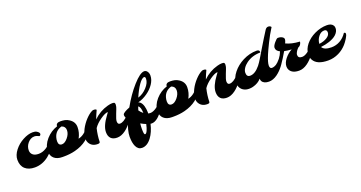

<svg xmlns="http://www.w3.org/2000/svg" viewBox="-45 -1465 4685 2493"><g transform="rotate(-20 2297.0 -219.0)"><path d="M400.4 -354.5Q363.3 -374 334.7 -374Q306.2 -374 283 -361.1Q259.8 -348.1 242.2 -327.1Q205.1 -282.7 205.1 -228.5Q205.1 -187.5 234.4 -164.1Q261.2 -141.6 313.5 -141.6Q365.7 -141.6 416.3 -172.6Q466.8 -203.6 504.9 -261.7Q526.9 -263.2 526.9 -243.7Q526.9 -235.8 514.9 -207.3Q502.9 -178.7 471.7 -136.7Q440.4 -94.7 399.4 -62.5Q310.5 7.3 206.1 7.3Q121.6 7.3 73.2 -36.1Q24.4 -80.1 24.4 -162.6Q24.4 -227.1 75.2 -292Q122.6 -353 194.8 -392.1Q268.6 -432.1 332.5 -432.1Q367.2 -432.1 386.2 -420.4Q419.4 -399.9 419.4 -381.3Q419.4 -361.3 400.4 -354.5Z M599.6 2.4 589.8 2.9Q512.7 2.9 472.2 -35.2Q434.1 -70.8 434.1 -131.8Q434.1 -215.8 501 -292.5Q565.9 -366.7 658.7 -396.5Q655.8 -418.5 674.8 -432.6Q688.5 -442.9 720 -442.9Q751.5 -442.9 780.8 -437Q810.1 -431.2 839.8 -411.1Q904.3 -368.7 904.3 -296.9Q904.3 -219.2 865.7 -149.4Q949.7 -167.5 1012.7 -261.7Q1034.7 -263.2 1034.7 -243.7Q1034.7 -235.8 1029.8 -224.6Q963.4 -66.9 764.2 -15.6Q692.9 2.9 602.1 2.9ZM591.3 -211.4Q591.3 -154.8 638.7 -154.8Q678.7 -154.8 719.2 -203.1Q761.7 -253.4 761.7 -305.2Q761.7 -357.9 710.9 -375Q623.5 -350.6 599.1 -265.6Q591.3 -239.7 591.3 -211.4Z M1108.4 -18.6Q1108.4 1 1075.7 1Q994.6 1 960.4 -63.5Q947.8 -86.4 947.8 -118.2Q947.8 -149.9 957 -181.4Q966.3 -212.9 981.9 -243.7Q997.6 -274.4 1018.1 -303.2Q1038.6 -332 1061.5 -356.4Q1109.9 -408.2 1153.3 -429.2Q1165 -434.6 1174.6 -434.6Q1184.1 -434.6 1190.4 -434.1Q1206.5 -432.6 1214.4 -421.9Q1184.6 -358.9 1165.5 -306.6Q1252.4 -392.1 1367.7 -423.3Q1405.3 -433.6 1433.3 -433.6Q1461.4 -433.6 1465.8 -423.1Q1470.2 -412.6 1470.2 -403.8Q1470.2 -395 1467.8 -380.1Q1465.3 -365.2 1455.1 -338.9Q1444.8 -312.5 1434.1 -285.6Q1406.7 -217.3 1406.7 -192.4Q1406.7 -149.4 1437.5 -149.4Q1490.2 -149.4 1553.7 -218.8Q1572.3 -238.8 1587.4 -261.7Q1609.4 -263.2 1609.4 -243.7Q1609.4 -228 1589.4 -192.1Q1569.3 -156.2 1551 -130.1Q1532.7 -104 1509.8 -79.1Q1486.8 -54.2 1459.5 -34.2Q1399.9 9.3 1343.3 9.3Q1286.6 9.3 1257.3 -20.5Q1228 -50.3 1228 -107.4Q1228 -191.9 1315.9 -309.6Q1342.8 -345.2 1339.4 -345.2Q1302.2 -345.2 1234.9 -298.3Q1168 -251.5 1132.8 -198.7Q1110.4 -107.4 1108.4 -18.6Z M1554.2 -165.5Q1522.9 -204.6 1522.9 -234.4Q1522.9 -248 1532 -256.6Q1541 -265.1 1555.2 -273.4Q1581.1 -289.1 1623 -305.2Q1706.5 -456.1 1805.7 -567.4Q1907.2 -681.6 1964.4 -681.6Q1989.3 -681.6 2005.9 -658.2Q2022.5 -635.3 2022.5 -603Q2022.5 -570.8 2012.2 -542.2Q2002 -513.7 1983.9 -486.6Q1965.8 -459.5 1940.7 -434.3Q1915.5 -409.2 1885.7 -388.7Q1823.7 -345.2 1755.4 -327.6Q1810.1 -308.1 1823.7 -210.9Q1827.1 -184.1 1827.1 -167.7Q1827.1 -151.4 1827.1 -147.9Q1839.4 -144.5 1858.2 -144.5Q1877 -144.5 1900.4 -154.3Q1923.8 -164.1 1945.8 -180.2Q1986.8 -210.9 2020.5 -261.7Q2042.5 -263.2 2042.5 -243.7Q2042.5 -229.5 2023.9 -194.3Q2005.4 -159.2 1989.5 -135.5Q1973.6 -111.8 1954.8 -89.4Q1936 -66.9 1915.5 -49.3Q1869.6 -10.7 1826.2 -10.7Q1818.8 -10.7 1809.6 -12.2Q1784.2 95.7 1731.9 166Q1672.9 244.6 1600.6 244.6Q1546.9 244.6 1520 187.5Q1496.6 137.7 1496.6 53.7Q1496.6 -30.3 1554.2 -165.5ZM1954.6 -582.5Q1954.6 -610.4 1938.2 -610.4Q1921.9 -610.4 1902.3 -593.3Q1882.8 -576.2 1861.8 -545.9Q1817.9 -483.4 1775.9 -385.7Q1844.7 -406.2 1899.4 -465.8Q1954.6 -525.9 1954.6 -582.5ZM1735.4 -278.3 1719.7 -229.5Q1739.3 -200.2 1770 -176.3Q1767.6 -262.7 1735.4 -278.3ZM1685.1 -62.5Q1680.7 -23.4 1680.7 12.7Q1680.7 48.8 1683.8 70.1Q1687 91.3 1698.7 91.3Q1713.9 91.3 1730 56.2Q1744.1 26.9 1755.9 -28.3Q1721.7 -42 1685.1 -62.5Z M2115.2 2.4 2105.5 2.9Q2028.3 2.9 1987.8 -35.2Q1949.7 -70.8 1949.7 -131.8Q1949.7 -215.8 2016.6 -292.5Q2081.5 -366.7 2174.3 -396.5Q2171.4 -418.5 2190.4 -432.6Q2204.1 -442.9 2235.6 -442.9Q2267.1 -442.9 2296.4 -437Q2325.7 -431.2 2355.5 -411.1Q2419.9 -368.7 2419.9 -296.9Q2419.9 -219.2 2381.3 -149.4Q2465.3 -167.5 2528.3 -261.7Q2550.3 -263.2 2550.3 -243.7Q2550.3 -235.8 2545.4 -224.6Q2479 -66.9 2279.8 -15.6Q2208.5 2.9 2117.7 2.9ZM2106.9 -211.4Q2106.9 -154.8 2154.3 -154.8Q2194.3 -154.8 2234.9 -203.1Q2277.3 -253.4 2277.3 -305.2Q2277.3 -357.9 2226.6 -375Q2139.2 -350.6 2114.7 -265.6Q2106.9 -239.7 2106.9 -211.4Z M2624 -18.6Q2624 1 2591.3 1Q2510.3 1 2476.1 -63.5Q2463.4 -86.4 2463.4 -118.2Q2463.4 -149.9 2472.7 -181.4Q2481.9 -212.9 2497.6 -243.7Q2513.2 -274.4 2533.7 -303.2Q2554.2 -332 2577.1 -356.4Q2625.5 -408.2 2668.9 -429.2Q2680.7 -434.6 2690.2 -434.6Q2699.7 -434.6 2706.1 -434.1Q2722.2 -432.6 2730 -421.9Q2700.2 -358.9 2681.2 -306.6Q2768.1 -392.1 2883.3 -423.3Q2920.9 -433.6 2949 -433.6Q2977.1 -433.6 2981.4 -423.1Q2985.8 -412.6 2985.8 -403.8Q2985.8 -395 2983.4 -380.1Q2981 -365.2 2970.7 -338.9Q2960.4 -312.5 2949.7 -285.6Q2922.4 -217.3 2922.4 -192.4Q2922.4 -149.4 2953.1 -149.4Q3005.9 -149.4 3069.3 -218.8Q3087.9 -238.8 3103 -261.7Q3125 -263.2 3125 -243.7Q3125 -228 3105 -192.1Q3085 -156.2 3066.7 -130.1Q3048.3 -104 3025.4 -79.1Q3002.4 -54.2 2975.1 -34.2Q2915.5 9.3 2858.9 9.3Q2802.2 9.3 2772.9 -20.5Q2743.7 -50.3 2743.7 -107.4Q2743.7 -191.9 2831.5 -309.6Q2858.4 -345.2 2855 -345.2Q2817.9 -345.2 2750.5 -298.3Q2683.6 -251.5 2648.4 -198.7Q2626 -107.4 2624 -18.6Z M3540 -154.8Q3576.2 -154.8 3620.6 -187.5Q3660.2 -217.3 3689.9 -261.7Q3712.4 -263.7 3711.4 -242.7Q3710.9 -226.1 3691.2 -192.4Q3671.4 -158.7 3652.3 -133.8Q3633.3 -108.9 3609.9 -85Q3586.4 -61 3560.1 -42Q3501 0 3444.8 0Q3373 0 3349.1 -43Q3340.8 -57.6 3341.3 -78.1Q3299.8 -27.8 3223.1 -7.8Q3197.3 -1 3167.5 -1Q3137.7 -1 3113 -10.5Q3088.4 -20 3070.8 -37.1Q3034.7 -72.8 3034.7 -132.3Q3034.7 -199.7 3091.8 -270.5Q3147.9 -340.8 3235.8 -385.7Q3329.6 -433.1 3427.2 -433.1Q3470.7 -433.1 3465.8 -394.5Q3353.5 -394.5 3270 -334Q3233.4 -307.1 3212.6 -274.9Q3191.9 -242.7 3191.9 -212.4Q3191.9 -155.8 3239.7 -155.8Q3308.6 -155.8 3378.4 -241.7Q3402.8 -272 3435.3 -326.4Q3467.8 -380.9 3488.5 -415.3Q3509.3 -449.7 3531 -485.6Q3552.7 -521.5 3572.8 -554.2Q3622.1 -634.8 3633.8 -650.9Q3651.4 -675.3 3675.3 -675.3Q3703.1 -675.3 3715.8 -655.3Q3662.1 -570.8 3615.7 -476.1Q3569.3 -381.3 3551.3 -337.9Q3510.3 -239.3 3510.3 -197Q3510.3 -154.8 3540 -154.8Z M3861.8 -293Q3803.2 -295.9 3762.2 -305.2Q3711.9 -217.8 3663.6 -149.4Q3657.2 -139.2 3634.8 -144Q3594.7 -152.8 3588.9 -164.6Q3675.8 -225.6 3710.9 -321.3Q3659.7 -344.7 3659.7 -387.7Q3659.7 -414.1 3694.3 -455.1Q3727.1 -495.1 3742.7 -495.1Q3790.5 -495.1 3815.4 -470.7Q3825.2 -461.4 3825.2 -446Q3825.2 -430.7 3808.6 -394.5Q3883.8 -357.9 3998 -351.6Q3994.6 -317.9 3969.7 -296.9Q3962.9 -290.5 3956.1 -290.5Q3921.4 -259.3 3907.2 -222.7Q3902.8 -210.9 3902.8 -200.2Q3902.8 -154.8 3957 -154.8Q3993.7 -154.8 4038.1 -187.5Q4077.6 -217.3 4107.4 -261.7Q4129.4 -263.2 4129.4 -243.7Q4129.4 -227.1 4109.1 -192.9Q4088.9 -158.7 4069.8 -133.8Q4050.8 -108.9 4027.3 -85Q4003.9 -61 3977.5 -42Q3918.5 0 3861.8 0Q3765.6 0 3732.9 -59.6Q3721.7 -79.6 3721.7 -106.2Q3721.7 -132.8 3732.7 -158.7Q3743.7 -184.6 3762.7 -209Q3801.8 -259.8 3861.8 -293Z M4230.5 -191.9Q4258.8 -141.1 4358.9 -141.1Q4421.4 -141.1 4476.8 -171.6Q4532.2 -202.1 4571.8 -261.7Q4593.8 -263.2 4593.8 -243.7Q4593.8 -221.7 4567.6 -180.4Q4541.5 -139.2 4518.8 -113.8Q4496.1 -88.4 4468 -66.7Q4439.9 -44.9 4407.7 -29.3Q4337.9 4.9 4260.7 4.9Q4105.5 4.9 4059.1 -81.1Q4042.5 -112.3 4042.5 -152.6Q4042.5 -192.9 4056.4 -226.6Q4070.3 -260.3 4094.7 -290.8Q4119.1 -321.3 4152.8 -347.2Q4186.5 -373 4226.1 -391.6Q4310.1 -432.1 4397.5 -432.1Q4460.4 -432.1 4483.9 -392.6Q4492.2 -378.9 4492.2 -356.2Q4492.2 -333.5 4480.7 -311.5Q4469.2 -289.6 4449.7 -271.7Q4430.2 -253.9 4404.3 -240.5Q4378.4 -227.1 4349.1 -217.3Q4297.4 -199.7 4230.5 -191.9ZM4223.6 -237.3Q4286.1 -244.6 4331.1 -272Q4378.4 -301.3 4378.4 -340.6Q4378.4 -379.9 4342.3 -379.9Q4295.4 -379.9 4260.7 -335Q4227.5 -292 4223.6 -237.3Z"/></g></svg>

Font: Molle
Style: Regular
Weight: 400
Italic angle: -22°
Designer: Elena Albertoni
Foundry: Elena Albertoni
Version: Version 1.001; ttfautohint (v0.92) -l 12 -r 12 -G 200 -x 10 